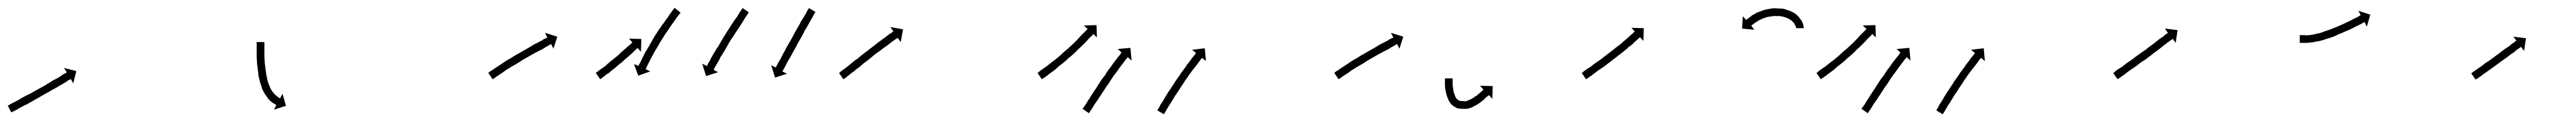

<svg xmlns="http://www.w3.org/2000/svg" viewBox="-27 -280 6683 316"><path d="M-5 -7Q-3 -9 0 -10Q3 -12 7 -14Q12 -16 17 -19Q23 -22 29 -26Q35 -29 42 -33Q49 -36 56 -40Q63 -44 70 -48Q77 -52 85 -56Q92 -60 98 -64Q105 -68 111 -72Q117 -75 123 -78Q128 -81 132 -84Q136 -87 140 -89Q143 -90 145 -92Q145 -92 146 -93L139 -104L171 -96L163 -64L157 -75Q156 -75 155 -74Q153 -73 150 -72Q147 -69 143 -67Q138 -64 133 -61Q127 -58 121 -54Q115 -51 108 -47Q102 -43 94 -39Q87 -35 80 -31Q73 -27 66 -23Q59 -19 52 -15Q45 -11 39 -8H38Q32 -5 27 -2Q21 1 17 4Q12 6 9 8Q6 9 4 10Q3 11 2 11L-7 -7Q-6 -7 -5 -7Z M659 -169Q659 -167 659 -163V-164Q659 -159 659 -155Q659 -150 659 -144Q659 -144 659 -144Q659 -144 659 -144Q659 -144 659 -144Q659 -144 659 -144Q659 -137 659 -131Q659 -131 659 -131Q659 -131 659 -131Q659 -131 659 -131Q659 -131 659 -131Q660 -124 660 -116Q660 -116 660 -116Q660 -116 660 -116Q660 -116 660 -116Q660 -116 660 -116Q661 -109 662 -101Q662 -101 662 -101Q662 -101 662 -101Q662 -101 662 -101Q662 -101 662 -101Q663 -93 664 -86Q664 -86 664 -86Q664 -86 664 -86Q664 -86 664 -86Q664 -86 664 -86Q666 -78 667 -71Q667 -71 667 -71Q667 -71 667 -71Q667 -72 667 -72Q667 -72 667 -72Q669 -64 672 -58Q672 -58 672 -58Q672 -58 672 -58Q672 -58 672 -58Q672 -58 672 -58Q674 -52 677 -47Q677 -47 677 -47Q677 -47 677 -47Q677 -47 677 -47Q677 -47 677 -47Q680 -42 684 -38Q684 -38 683.5 -38Q683 -38 683 -39Q683 -39 683 -39Q683 -39 683 -39Q686 -35 690 -32Q690 -32 689.5 -32Q689 -32 689 -32Q689 -32 689 -32.5Q689 -33 689 -33Q692 -30 695 -28Q695 -28 695 -28Q695 -28 695 -28Q695 -29 694.5 -29Q694 -29 694 -29Q697 -27 698 -26Q698 -26 698 -26Q698 -26 698 -26Q698 -26 698 -26Q698 -26 698 -26Q699 -26 700 -26L706 -37L715 -6L684 4L690 -8Q689 -8 689 -9Q689 -9 688.5 -9Q688 -9 688 -9Q688 -9 688 -9Q688 -9 688 -9Q686 -10 684 -12Q684 -12 684 -12Q684 -12 683 -12Q683 -12 683 -12Q683 -12 683 -12Q680 -14 676 -17Q676 -17 676 -17Q676 -17 676 -17Q676 -17 676 -17Q676 -17 676 -17Q672 -21 668 -25Q668 -25 668 -25.5Q668 -26 668 -26Q668 -26 668 -26Q668 -26 668 -26Q664 -31 660 -37Q660 -37 660 -37Q660 -37 660 -37Q660 -37 660 -37Q660 -37 660 -37Q657 -43 653 -50Q653 -50 653 -50.5Q653 -51 653 -51Q653 -51 653 -51Q653 -51 653 -51Q651 -58 648 -66Q648 -66 648 -66Q648 -66 648 -66Q648 -66 648 -66Q648 -66 648 -66Q646 -74 644 -82Q644 -82 644 -82Q644 -82 644 -82Q644 -82 644 -82Q644 -82 644 -82Q643 -90 642 -99Q642 -99 642 -99Q642 -99 642 -99Q642 -99 642 -99Q642 -99 642 -99Q641 -107 640 -115Q640 -115 640 -115Q640 -115 640 -115Q640 -115 640 -115Q640 -115 640 -115Q640 -122 639 -130Q639 -130 639 -130Q639 -130 639 -130Q639 -130 639 -130Q639 -130 639 -130Q639 -137 639 -143Q639 -143 639 -143Q639 -143 639 -143Q639 -143 639 -143Q639 -143 639 -143Q639 -149 639 -155Q639 -159 639 -163Q639 -167 639 -169Q639 -170 638 -171H658Q659 -170 659 -169Z M1242 -93Q1244 -94 1246 -96Q1250 -98 1254 -101Q1258 -104 1263 -107Q1269 -111 1275 -115Q1281 -119 1287 -123Q1294 -127 1301 -131Q1308 -136 1316 -140Q1323 -144 1330 -148Q1337 -152 1344 -156Q1351 -160 1357 -164Q1363 -167 1369 -170Q1374 -173 1379 -175Q1381 -177 1383 -178Q1385 -179 1387 -180Q1390 -181 1392 -182Q1393 -183 1393 -183L1387 -195L1419 -185L1409 -154L1403 -166Q1402 -165 1401 -165Q1399 -164 1396 -162Q1394 -161 1392.5 -160Q1391 -159 1389 -158Q1384 -155 1379 -152Q1373 -149 1367 -146Q1360 -142 1354 -139Q1347 -135 1340 -131Q1333 -127 1326 -123Q1319 -118 1312 -114Q1305 -110 1298 -106Q1292 -102 1285 -98Q1280 -94 1274 -90Q1269 -87 1265 -84Q1261 -82 1258 -79Q1255 -77 1253 -76Q1252 -75 1251 -75L1240 -91Q1241 -92 1242 -93Z M1520 -92Q1521 -93 1523 -94Q1525 -96 1528 -98Q1531 -100 1534 -103V-102Q1538 -105 1542 -108Q1546 -111 1550 -115Q1554 -118 1558 -122Q1563 -125 1567 -129Q1572 -133 1576 -136Q1580 -140 1584 -144Q1588 -147 1592 -151Q1596 -154 1599 -157Q1602 -160 1605 -162Q1608 -165 1610 -166Q1611 -168 1612 -169Q1613 -170 1614 -170L1605 -180L1637 -179L1636 -146L1627 -156Q1627 -155 1626 -155Q1625 -153 1623 -152Q1621 -150 1619 -148Q1616 -145 1613 -142Q1609 -139 1606 -136Q1602 -132 1598 -129Q1593 -125 1589 -121Q1585 -117 1580 -114Q1576 -110 1571 -106Q1567 -102 1562 -99Q1558 -96 1554 -92Q1550 -89 1546 -87Q1543 -84 1540 -82Q1537 -80 1535 -78Q1533 -77 1532 -76Q1531 -75 1530 -75L1519 -91Q1520 -92 1520 -92ZM1738 -246Q1736 -244 1734 -241Q1732 -238 1729 -235Q1726 -230 1723 -226Q1719 -220 1715 -215Q1711 -209 1707 -203Q1707 -203 1707 -203Q1707 -203 1707 -203Q1707 -203 1707 -203Q1707 -203 1707 -203Q1702 -196 1698 -190Q1698 -190 1698 -190Q1698 -190 1698 -190Q1698 -190 1698 -190Q1698 -190 1698 -190Q1694 -183 1689 -176Q1689 -176 1689 -176Q1689 -176 1689 -176Q1689 -176 1689 -176Q1689 -176 1689 -176Q1685 -169 1681 -162Q1681 -162 1681 -162Q1681 -162 1681 -162Q1681 -162 1681 -162Q1681 -162 1681 -162Q1677 -155 1673 -149Q1673 -149 1673 -149Q1673 -149 1673 -149Q1673 -149 1673 -149Q1673 -149 1673 -149Q1669 -142 1666 -136Q1666 -136 1666 -136Q1666 -136 1666 -136Q1666 -136 1666 -136Q1666 -136 1666 -136Q1663 -130 1660 -125Q1660 -125 1660 -125Q1660 -125 1660 -125Q1660 -125 1660 -125Q1660 -125 1660 -125Q1657 -119 1655 -115Q1655 -115 1655 -115Q1655 -115 1655 -115Q1655 -115 1655 -115Q1655 -115 1655 -115Q1653 -111 1651 -107Q1650 -104 1649 -102Q1648 -101 1648 -101L1660 -95L1629 -84L1618 -114L1630 -109Q1630 -110 1630 -111Q1631 -113 1633 -116Q1635 -119 1637 -124Q1637 -124 1637 -124Q1637 -124 1637 -124Q1637 -124 1637 -124Q1637 -124 1637 -124Q1639 -129 1642 -134Q1642 -134 1642 -134Q1642 -134 1642 -134Q1642 -134 1642 -134Q1642 -134 1642 -134Q1645 -140 1648 -146Q1648 -146 1648 -146Q1648 -146 1648 -146Q1648 -146 1648 -146Q1648 -146 1648 -146Q1652 -152 1656 -159Q1656 -159 1656 -159Q1656 -159 1656 -159Q1656 -159 1656 -159Q1656 -159 1656 -159Q1660 -166 1664 -173Q1664 -173 1664 -173Q1664 -173 1664 -173Q1664 -173 1664 -173Q1664 -173 1664 -173Q1668 -180 1672 -187Q1672 -187 1672 -187Q1672 -187 1672 -187Q1672 -187 1672 -187Q1672 -187 1672 -187Q1677 -194 1681 -201Q1681 -201 1681 -201Q1681 -201 1681 -201Q1681 -201 1681 -201Q1681 -201 1681 -201Q1686 -207 1690 -214Q1690 -214 1690 -214Q1690 -214 1690 -214Q1690 -214 1690 -214Q1690 -214 1690 -214Q1695 -220 1699 -226Q1703 -232 1707 -237Q1710 -242 1713 -246Q1716 -250 1718 -253Q1720 -256 1722 -258Q1722 -259 1723 -260L1739 -247Q1738 -247 1738 -246ZM1915 -247Q1914 -245 1912 -242Q1910 -239 1907 -235Q1904 -230 1901 -225Q1898 -220 1894 -214Q1890 -208 1886 -202Q1881 -195 1877 -188Q1873 -182 1868 -175Q1864 -168 1860 -161Q1856 -154 1852 -147Q1848 -141 1844 -134V-135Q1841 -129 1838 -123Q1835 -118 1832 -113Q1830 -109 1828 -106Q1827 -103 1825 -101Q1825 -100 1825 -99L1836 -93L1805 -83L1795 -115L1807 -109Q1807 -109 1808 -110Q1809 -112 1810 -115Q1812 -119 1815 -123Q1817 -128 1820 -133Q1823 -139 1827 -145Q1831 -151 1834 -157H1835Q1839 -164 1843 -171Q1847 -178 1851 -185Q1856 -192 1860 -199Q1865 -206 1869 -213Q1873 -219 1877 -225Q1881 -231 1885 -236Q1888 -241 1891 -246Q1893 -250 1896 -253Q1897 -256 1899 -258Q1899 -259 1900 -259L1916 -248Q1916 -247 1915 -247ZM2088 -248Q2087 -245 2085 -243Q2083 -239 2081 -235Q2078 -230 2075 -225Q2072 -220 2069 -214Q2065 -207 2061 -201Q2058 -194 2054 -187Q2050 -180 2046 -173Q2041 -165 2038 -158Q2034 -151 2030 -144Q2026 -137 2023 -131Q2019 -125 2016 -119Q2013 -114 2011 -110Q2011 -110 2011 -110Q2011 -110 2011 -109Q2011 -109 2011 -109Q2011 -109 2011 -109Q2010 -107 2009 -105.5Q2008 -104 2007 -102Q2007 -102 2007 -102Q2007 -102 2007 -102Q2007 -102 2007 -102Q2007 -102 2007 -102Q2005 -99 2004 -97Q2004 -96 2003 -95L2015 -89L1984 -79L1974 -111L1986 -105Q1986 -105 1986 -106Q1988 -109 1989 -111Q1989 -111 1989 -111Q1989 -111 1989 -111Q1989 -111 1989 -111Q1989 -111 1989 -111Q1990 -113 1991 -115Q1992 -117 1993 -119Q1993 -119 1993 -119Q1993 -119 1993 -119Q1993 -119 1993 -119Q1993 -119 1993 -119Q1996 -123 1999 -129Q2002 -135 2005 -141Q2009 -147 2012 -154Q2016 -161 2020 -168Q2024 -175 2028 -182Q2032 -189 2036 -197Q2040 -204 2044 -211Q2048 -217 2051 -224Q2055 -230 2058 -235Q2061 -240 2064 -245Q2066 -249 2068 -253Q2070 -255 2071 -258Q2071 -258 2071.5 -258.5Q2072 -259 2072 -259L2089 -249Q2089 -249 2088 -248Z M2152 -92Q2153 -94 2156 -96Q2156 -96 2156 -96Q2156 -96 2156 -96Q2156 -96 2156 -96Q2156 -96 2156 -96Q2159 -98 2163 -101Q2163 -101 2163 -101Q2163 -101 2163 -101Q2163 -101 2163 -101Q2163 -101 2163 -101Q2167 -104 2171 -107Q2176 -111 2182 -116Q2187 -120 2193 -125Q2197 -127 2200 -129.5Q2203 -132 2206 -135Q2213 -140 2219 -145Q2226 -150 2232 -155Q2239 -160 2245 -165Q2251 -170 2257 -174Q2263 -179 2268 -182Q2273 -186 2277 -189Q2281 -192 2284 -194H2285Q2287 -196 2289 -197V-198Q2290 -198 2291 -199L2283 -210L2316 -204L2310 -171L2302 -182Q2301 -182 2301 -181Q2299 -180 2296 -178Q2293 -176 2289 -173Q2285 -170 2280 -166Q2275 -162 2269 -158Q2263 -154 2257 -149Q2251 -145 2244 -140Q2238 -135 2231 -129Q2225 -124 2218 -119Q2215 -117 2212 -114.5Q2209 -112 2206 -109Q2200 -104 2194 -100Q2189 -95 2184 -92Q2179 -88 2175 -85Q2175 -85 2175 -85Q2175 -85 2175 -85Q2175 -85 2175 -85Q2175 -85 2175 -85Q2171 -82 2168 -79Q2168 -79 2168 -79Q2168 -79 2168 -79Q2168 -79 2168 -79Q2168 -79 2168 -79Q2165 -77 2163 -76Q2162 -75 2161 -75L2150 -91Q2151 -92 2152 -92Z M2667 -92Q2669 -94 2671 -96Q2674 -98 2678 -101Q2682 -104 2687 -107Q2687 -107 2687 -107Q2687 -107 2687 -107Q2687 -107 2687 -107Q2687 -107 2687 -107Q2692 -111 2697 -115Q2697 -115 2697 -115Q2697 -115 2697 -115Q2697 -115 2697 -115Q2697 -115 2697 -115Q2703 -120 2709 -124Q2709 -124 2709 -124Q2709 -124 2709 -124Q2709 -124 2709 -124Q2709 -124 2709 -124Q2715 -129 2721 -134Q2721 -134 2721 -134Q2721 -134 2721 -134Q2721 -134 2721 -134Q2721 -134 2721 -134Q2727 -139 2733 -145Q2733 -145 2733 -145Q2733 -145 2733 -145Q2733 -145 2733 -145Q2733 -145 2733 -145Q2739 -150 2745 -155Q2745 -155 2745 -155Q2745 -155 2745 -155Q2745 -155 2745 -155Q2745 -155 2745 -155Q2751 -161 2757 -166Q2757 -166 2757 -166Q2757 -166 2757 -166Q2757 -166 2757 -166Q2757 -166 2757 -166Q2762 -171 2767 -176Q2767 -176 2767 -176Q2767 -176 2767 -176Q2767 -176 2767 -176Q2767 -176 2767 -176Q2772 -181 2776 -186Q2780 -190 2784 -194Q2787 -197 2790 -200Q2792 -202 2794 -204Q2794 -205 2795 -205L2785 -214L2818 -215L2819 -183L2810 -192Q2809 -191 2808 -190Q2807 -188 2805 -186H2804Q2802 -183 2798 -180Q2795 -176 2791 -172Q2786 -167 2781 -162Q2781 -162 2781 -162Q2781 -162 2781 -162Q2781 -162 2781 -162Q2781 -162 2781 -162Q2776 -157 2770 -152Q2770 -152 2770 -152Q2770 -152 2770 -152Q2770 -152 2770 -152Q2770 -152 2770 -152Q2765 -146 2759 -141Q2759 -141 2759 -141Q2759 -141 2759 -141Q2759 -141 2759 -141Q2759 -141 2759 -141Q2753 -135 2746 -130Q2746 -130 2746 -130Q2746 -130 2746 -130Q2746 -130 2746 -130Q2746 -130 2746 -130Q2740 -124 2734 -119Q2734 -119 2734 -119Q2734 -119 2734 -119Q2734 -119 2734 -119Q2734 -119 2734 -119Q2728 -114 2721 -109Q2721 -109 2721 -109Q2721 -109 2721 -109Q2721 -109 2721 -109Q2721 -109 2721 -109Q2715 -104 2710 -99Q2710 -99 2710 -99Q2710 -99 2710 -99Q2710 -99 2710 -99Q2710 -99 2710 -99Q2704 -95 2699 -91Q2699 -91 2699 -91Q2699 -91 2699 -91Q2699 -91 2699 -91Q2699 -91 2699 -91Q2694 -88 2690 -84Q2686 -82 2683 -79Q2680 -77 2678 -76Q2677 -75 2676 -75L2665 -91Q2666 -92 2667 -92ZM2783 0Q2784 -1 2786 -4Q2788 -7 2791 -11Q2793 -15 2797 -21Q2800 -25 2804 -32Q2808 -38 2812 -44Q2817 -51 2821 -58Q2826 -65 2830 -72Q2835 -79 2840 -85Q2844 -92 2849 -99Q2854 -105 2858 -111Q2862 -117 2866 -122Q2870 -127 2873 -131Q2876 -135 2879 -138Q2881 -141 2882 -143Q2883 -144 2883 -144L2873 -153L2906 -156L2909 -123L2899 -132Q2898 -131 2898 -130Q2896 -128 2894 -126Q2892 -123 2889 -119Q2886 -115 2882 -110Q2878 -105 2874 -99Q2870 -93 2865 -87Q2861 -81 2856 -74Q2852 -67 2847 -60Q2842 -54 2838 -47Q2833 -40 2829 -33Q2825 -28 2821 -21Q2816 -14 2813 -10Q2810 -4 2807 0Q2805 4 2802 7Q2801 10 2799 12Q2799 13 2798 13L2782 2Q2782 1 2783 0ZM2977 4Q2978 2 2980 -1Q2982 -4 2984 -9Q2987 -13 2990 -18Q2994 -24 2997 -30Q3001 -36 3005 -43Q3010 -49 3014 -56Q3019 -63 3023 -70Q3028 -77 3033 -84Q3037 -91 3042 -97Q3047 -104 3051 -109V-110Q3055 -115 3059 -120Q3063 -125 3066 -130Q3069 -133 3072 -137Q3074 -139 3075 -141Q3076 -142 3076 -143L3066 -151L3099 -155L3102 -122L3092 -130Q3091 -129 3091 -129Q3089 -127 3087 -124Q3085 -121 3082 -117Q3079 -113 3075 -108Q3071 -103 3067 -98Q3063 -92 3058 -86Q3054 -79 3049 -73Q3045 -66 3040 -59Q3035 -52 3031 -45Q3026 -38 3022 -32Q3018 -25 3014 -19Q3011 -13 3007 -8Q3004 -3 3001 2Q2999 6 2997 9Q2995 12 2994 14Q2993 15 2993 16L2976 6Q2976 5 2977 4Z M3437 -93Q3439 -94 3441 -96Q3445 -98 3449 -101Q3453 -104 3458 -107Q3464 -111 3470 -115Q3476 -119 3482 -123Q3489 -127 3496 -131Q3503 -136 3511 -140Q3518 -144 3525 -148Q3532 -152 3539 -156Q3546 -160 3552 -164Q3558 -167 3564 -170Q3569 -173 3574 -175Q3576 -177 3578 -178Q3580 -179 3582 -180Q3585 -181 3587 -182Q3588 -183 3588 -183L3582 -195L3614 -185L3604 -154L3598 -166Q3597 -165 3596 -165Q3594 -164 3591 -162Q3589 -161 3587.5 -160Q3586 -159 3584 -158Q3579 -155 3574 -152Q3568 -149 3562 -146Q3555 -142 3549 -139Q3542 -135 3535 -131Q3528 -127 3521 -123Q3514 -118 3507 -114Q3500 -110 3493 -106Q3487 -102 3480 -98Q3475 -94 3469 -90Q3464 -87 3460 -84Q3456 -82 3453 -79Q3450 -77 3448 -76Q3447 -75 3446 -75L3435 -91Q3436 -92 3437 -93Z M3742 -75Q3742 -75 3742 -75Q3742 -75 3742 -75Q3742 -75 3742 -75Q3742 -75 3742 -75Q3742 -73 3742 -70Q3742 -70 3742 -70Q3742 -70 3742 -70Q3742 -70 3742 -70Q3742 -70 3742 -70Q3742 -66 3742 -62Q3742 -62 3742 -62Q3742 -62 3742 -62Q3742 -62 3742 -62Q3742 -62 3742 -62Q3742 -57 3743 -52Q3743 -52 3743 -52Q3743 -52 3743 -52Q3743 -52 3743 -52Q3743 -52 3743 -52Q3744 -46 3745 -40Q3745 -40 3745 -40.5Q3745 -41 3745 -41Q3745 -41 3745 -41Q3745 -41 3745 -41Q3747 -35 3749 -30Q3749 -30 3749 -30Q3749 -30 3749 -30Q3749 -30 3749 -30Q3749 -30 3749 -30Q3751 -25 3755 -22Q3755 -22 3754 -22Q3754 -23 3754 -23Q3757 -20 3762 -18Q3762 -18 3762 -19Q3761 -19 3761 -19Q3767 -18 3773 -18Q3773 -18 3773 -17Q3772 -17 3772 -17Q3777 -18 3783 -20Q3783 -20 3783 -20Q3783 -20 3783 -20Q3783 -20 3782.5 -20Q3782 -20 3782 -20Q3788 -22 3793 -25Q3793 -25 3793 -25Q3793 -25 3793 -25Q3793 -25 3793 -25Q3793 -25 3793 -25Q3798 -28 3803 -32Q3803 -32 3803 -32Q3803 -32 3803 -32Q3803 -32 3803 -31.5Q3803 -31 3803 -31Q3807 -35 3811 -38Q3811 -38 3811 -38Q3811 -38 3811 -38Q3811 -38 3811 -38Q3811 -38 3811 -38Q3814 -41 3817 -43Q3817 -43 3817 -43Q3817 -43 3817 -43Q3817 -43 3817 -43Q3817 -43 3817 -43Q3819 -45 3821 -47Q3821 -48 3822 -48L3813 -58L3846 -57L3845 -24L3836 -34Q3835 -33 3835 -32Q3833 -31 3830 -29Q3830 -29 3830 -29Q3830 -29 3830 -29Q3830 -29 3830 -29Q3830 -29 3830 -29Q3827 -26 3824 -23Q3824 -23 3824 -23Q3824 -23 3824 -23Q3824 -23 3824 -23Q3824 -23 3824 -23Q3820 -19 3815 -16Q3815 -16 3815 -16Q3815 -16 3815 -16Q3815 -16 3815 -15.5Q3815 -15 3815 -15Q3809 -12 3804 -8Q3804 -8 3804 -8Q3804 -8 3804 -8Q3804 -8 3803.5 -8Q3803 -8 3803 -8Q3797 -4 3790 -1Q3790 -1 3790 -1Q3790 -1 3790 -1Q3790 -1 3789.5 -1Q3789 -1 3789 -1Q3782 2 3774 2Q3774 2 3774 2Q3773 2 3773 2Q3764 2 3757 1Q3757 1 3756 1Q3756 1 3756 1Q3748 -2 3742 -7Q3742 -7 3741 -8Q3740 -8 3740 -8Q3735 -14 3731 -21Q3731 -21 3731 -21Q3731 -21 3731 -21Q3731 -21 3731 -21.5Q3731 -22 3731 -22Q3728 -28 3726 -35Q3726 -35 3726 -35.5Q3726 -36 3726 -36Q3726 -36 3726 -36Q3726 -36 3726 -36Q3724 -42 3723 -49Q3723 -49 3723 -49Q3723 -49 3723 -49Q3723 -49 3723 -49Q3723 -49 3723 -49Q3722 -55 3722 -60Q3722 -60 3722 -60Q3722 -60 3722 -61Q3722 -61 3722 -61Q3722 -61 3722 -61Q3722 -65 3722 -69Q3722 -69 3722 -69Q3722 -69 3722 -69Q3722 -69 3722 -69Q3722 -69 3722 -69Q3722 -73 3722 -75Q3722 -75 3722 -75Q3722 -75 3722 -75Q3722 -75 3722 -75Q3722 -75 3722 -75Q3722 -76 3722 -77H3741Q3742 -76 3742 -75Z M4079 -92Q4081 -94 4083 -96Q4087 -98 4090 -101Q4095 -104 4100 -107Q4105 -111 4110 -115Q4116 -119 4122 -123Q4129 -128 4135 -133Q4142 -138 4148 -143Q4155 -148 4161 -153Q4161 -153 4161 -153Q4161 -153 4161 -153Q4161 -153 4161 -153Q4161 -153 4161 -153Q4167 -158 4173 -162Q4173 -162 4173 -162Q4173 -162 4173 -162Q4173 -162 4173 -162Q4173 -162 4173 -162Q4179 -167 4185 -172Q4185 -172 4185 -172Q4185 -172 4184 -172Q4184 -172 4184 -172Q4184 -172 4184 -172Q4190 -176 4194 -180Q4199 -184 4203 -188Q4206 -191 4209 -193Q4211 -196 4213 -197Q4214 -198 4215 -198L4206 -208L4238 -207L4237 -174L4228 -184Q4228 -183 4227 -182Q4225 -181 4223 -179Q4220 -176 4216 -173Q4212 -169 4208 -165Q4203 -161 4197 -157Q4197 -157 4197 -157Q4197 -157 4197 -157Q4197 -157 4197 -156.5Q4197 -156 4197 -156Q4192 -152 4186 -147Q4186 -147 4186 -147Q4186 -147 4186 -147Q4186 -147 4186 -147Q4186 -147 4186 -147Q4180 -142 4173 -137Q4173 -137 4173 -137Q4173 -137 4173 -137Q4173 -137 4173 -137Q4173 -137 4173 -137Q4167 -132 4160 -127Q4154 -122 4147 -117Q4141 -112 4134 -107Q4128 -103 4122 -99Q4116 -95 4111 -91Q4106 -87 4102 -84Q4098 -82 4095 -79Q4092 -77 4090 -76Q4089 -75 4088 -75L4077 -91Q4078 -92 4079 -92Z M4633 -208Q4633 -208 4633 -207.5Q4633 -207 4633 -207Q4633 -207 4633.5 -207Q4634 -207 4634 -207Q4633 -208 4633 -210Q4633 -210 4633 -210Q4633 -210 4633 -210Q4633 -210 4633 -209.5Q4633 -209 4633 -209Q4632 -212 4631 -215Q4631 -215 4631 -215Q4631 -215 4631 -215Q4631 -214 4631 -214Q4631 -214 4631 -214Q4629 -218 4627 -221Q4627 -221 4627 -221Q4627 -221 4627 -221Q4627 -221 4627 -221Q4627 -221 4627 -221Q4624 -224 4620 -228Q4620 -228 4620 -228Q4620 -228 4620 -228Q4620 -227 4620 -227Q4620 -227 4620 -227Q4616 -231 4610 -233Q4610 -233 4610.5 -233Q4611 -233 4611 -233Q4611 -233 4611 -233Q4611 -233 4611 -233Q4605 -235 4599 -237Q4599 -237 4599 -237Q4599 -237 4599 -237Q4599 -237 4599 -237Q4599 -237 4599 -237Q4593 -238 4586 -239Q4586 -239 4586 -239Q4586 -239 4586 -238Q4586 -238 4586 -238Q4586 -238 4586 -238Q4579 -239 4572 -238Q4572 -238 4572 -238Q4572 -238 4572 -238Q4572 -238 4572 -238Q4572 -238 4572 -238Q4565 -237 4558 -236Q4558 -236 4558 -236Q4558 -236 4559 -236Q4559 -236 4559 -236Q4559 -236 4559 -236Q4552 -234 4546 -232Q4546 -232 4546 -232Q4546 -232 4547 -232Q4547 -232 4547 -232Q4547 -232 4547 -232Q4541 -229 4536 -227Q4536 -227 4536 -227Q4536 -227 4536 -227Q4536 -227 4536 -227Q4536 -227 4536 -227Q4532 -224 4528 -222Q4528 -222 4528 -222Q4528 -222 4528 -222Q4528 -222 4528 -222Q4528 -222 4528 -222Q4525 -220 4522 -217Q4522 -217 4522 -217Q4522 -217 4522 -218Q4522 -218 4522 -218Q4522 -218 4522 -218Q4520 -216 4518 -214Q4518 -214 4518 -214Q4518 -214 4518 -214Q4518 -214 4518 -214Q4518 -214 4518 -214Q4517 -214 4517 -213L4525 -203L4493 -206L4495 -238L4504 -228Q4504 -229 4505 -230Q4505 -230 4505 -230Q4505 -230 4505 -230Q4505 -230 4505 -230Q4505 -230 4505 -230Q4507 -231 4510 -233Q4510 -233 4510 -233Q4510 -233 4510 -233Q4510 -233 4510 -233Q4510 -233 4510 -233Q4513 -236 4517 -238Q4517 -238 4517 -238Q4517 -238 4517 -239Q4517 -239 4517 -239Q4517 -239 4517 -239Q4521 -242 4527 -244Q4527 -244 4527 -244Q4527 -244 4527 -245Q4527 -245 4527 -245Q4527 -245 4527 -245Q4533 -248 4539 -250Q4539 -250 4539 -250Q4539 -250 4539 -250Q4539 -250 4539 -250Q4539 -250 4539 -250Q4546 -253 4553 -255Q4553 -255 4553.5 -255Q4554 -255 4554 -255Q4554 -255 4554 -255Q4554 -255 4554 -255Q4562 -257 4570 -258Q4570 -258 4570 -258Q4570 -258 4570 -258Q4570 -258 4570 -258Q4570 -258 4570 -258Q4578 -259 4586 -258Q4586 -258 4586 -258Q4586 -258 4587 -258Q4587 -258 4587 -258Q4587 -258 4587 -258Q4595 -258 4603 -257Q4603 -257 4603 -257Q4603 -257 4603 -257Q4604 -256 4604 -256Q4604 -256 4604 -256Q4612 -254 4619 -251Q4619 -251 4619 -251Q4619 -251 4619 -251Q4619 -251 4619 -251Q4619 -251 4619 -251Q4626 -248 4632 -244Q4632 -244 4632 -243.5Q4632 -243 4632 -243Q4632 -243 4632.5 -243Q4633 -243 4633 -243Q4638 -239 4642 -234Q4642 -234 4642 -234Q4642 -234 4642 -234Q4642 -233 4642 -233Q4642 -233 4642 -233Q4646 -229 4649 -224Q4649 -224 4649 -224Q4649 -224 4649 -224Q4649 -224 4649 -223.5Q4649 -223 4649 -223Q4651 -219 4652 -215Q4652 -215 4652 -215Q4652 -215 4652 -215Q4652 -215 4652 -215Q4652 -215 4652 -215Q4653 -212 4653 -209Q4653 -209 4653 -209Q4653 -209 4653 -209Q4653 -209 4653 -209Q4653 -209 4653 -209Q4653 -208 4653 -207H4634Q4633 -207 4633 -208Z M4688 -92Q4690 -94 4692 -96Q4695 -98 4699 -101Q4703 -104 4708 -107Q4708 -107 4708 -107Q4708 -107 4708 -107Q4708 -107 4708 -107Q4708 -107 4708 -107Q4713 -111 4718 -115Q4718 -115 4718 -115Q4718 -115 4718 -115Q4718 -115 4718 -115Q4718 -115 4718 -115Q4724 -120 4730 -124Q4730 -124 4730 -124Q4730 -124 4730 -124Q4730 -124 4730 -124Q4730 -124 4730 -124Q4736 -129 4742 -134Q4742 -134 4742 -134Q4742 -134 4742 -134Q4742 -134 4742 -134Q4742 -134 4742 -134Q4748 -139 4754 -145Q4754 -145 4754 -145Q4754 -145 4754 -145Q4754 -145 4754 -145Q4754 -145 4754 -145Q4760 -150 4766 -155Q4766 -155 4766 -155Q4766 -155 4766 -155Q4766 -155 4766 -155Q4766 -155 4766 -155Q4772 -161 4778 -166Q4778 -166 4778 -166Q4778 -166 4778 -166Q4778 -166 4778 -166Q4778 -166 4778 -166Q4783 -171 4788 -176Q4788 -176 4788 -176Q4788 -176 4788 -176Q4788 -176 4788 -176Q4788 -176 4788 -176Q4793 -181 4797 -186Q4801 -190 4805 -194Q4808 -197 4811 -200Q4813 -202 4815 -204Q4815 -205 4816 -205L4806 -214L4839 -215L4840 -183L4831 -192Q4830 -191 4829 -190Q4828 -188 4826 -186H4825Q4823 -183 4819 -180Q4816 -176 4812 -172Q4807 -167 4802 -162Q4802 -162 4802 -162Q4802 -162 4802 -162Q4802 -162 4802 -162Q4802 -162 4802 -162Q4797 -157 4791 -152Q4791 -152 4791 -152Q4791 -152 4791 -152Q4791 -152 4791 -152Q4791 -152 4791 -152Q4786 -146 4780 -141Q4780 -141 4780 -141Q4780 -141 4780 -141Q4780 -141 4780 -141Q4780 -141 4780 -141Q4774 -135 4767 -130Q4767 -130 4767 -130Q4767 -130 4767 -130Q4767 -130 4767 -130Q4767 -130 4767 -130Q4761 -124 4755 -119Q4755 -119 4755 -119Q4755 -119 4755 -119Q4755 -119 4755 -119Q4755 -119 4755 -119Q4749 -114 4742 -109Q4742 -109 4742 -109Q4742 -109 4742 -109Q4742 -109 4742 -109Q4742 -109 4742 -109Q4736 -104 4731 -99Q4731 -99 4731 -99Q4731 -99 4731 -99Q4731 -99 4731 -99Q4731 -99 4731 -99Q4725 -95 4720 -91Q4720 -91 4720 -91Q4720 -91 4720 -91Q4720 -91 4720 -91Q4720 -91 4720 -91Q4715 -88 4711 -84Q4707 -82 4704 -79Q4701 -77 4699 -76Q4698 -75 4697 -75L4686 -91Q4687 -92 4688 -92ZM4804 0Q4805 -1 4807 -4Q4809 -7 4812 -11Q4814 -15 4818 -21Q4821 -25 4825 -32Q4829 -38 4833 -44Q4838 -51 4842 -58Q4847 -65 4851 -72Q4856 -79 4861 -85Q4865 -92 4870 -99Q4875 -105 4879 -111Q4883 -117 4887 -122Q4891 -127 4894 -131Q4897 -135 4900 -138Q4902 -141 4903 -143Q4904 -144 4904 -144L4894 -153L4927 -156L4930 -123L4920 -132Q4919 -131 4919 -130Q4917 -128 4915 -126Q4913 -123 4910 -119Q4907 -115 4903 -110Q4899 -105 4895 -99Q4891 -93 4886 -87Q4882 -81 4877 -74Q4873 -67 4868 -60Q4863 -54 4859 -47Q4854 -40 4850 -33Q4846 -28 4842 -21Q4837 -14 4834 -10Q4831 -4 4828 0Q4826 4 4823 7Q4822 10 4820 12Q4820 13 4819 13L4803 2Q4803 1 4804 0ZM4998 4Q4999 2 5001 -1Q5003 -4 5005 -9Q5008 -13 5011 -18Q5015 -24 5018 -30Q5022 -36 5026 -43Q5031 -49 5035 -56Q5040 -63 5044 -70Q5049 -77 5054 -84Q5058 -91 5063 -97Q5068 -104 5072 -109V-110Q5076 -115 5080 -120Q5084 -125 5087 -130Q5090 -133 5093 -137Q5095 -139 5096 -141Q5097 -142 5097 -143L5087 -151L5120 -155L5123 -122L5113 -130Q5112 -129 5112 -129Q5110 -127 5108 -124Q5106 -121 5103 -117Q5100 -113 5096 -108Q5092 -103 5088 -98Q5084 -92 5079 -86Q5075 -79 5070 -73Q5066 -66 5061 -59Q5056 -52 5052 -45Q5047 -38 5043 -32Q5039 -25 5035 -19Q5032 -13 5028 -8Q5025 -3 5022 2Q5020 6 5018 9Q5016 12 5015 14Q5014 15 5014 16L4997 6Q4997 5 4998 4Z M5458 -92Q5460 -94 5462 -96Q5465 -98 5469 -101Q5474 -104 5479 -107Q5484 -111 5489 -115Q5495 -119 5502 -124Q5508 -128 5514 -133Q5521 -138 5528 -143Q5534 -147 5541 -152Q5547 -157 5554 -162Q5560 -166 5566 -171Q5571 -175 5576 -179Q5581 -182 5585 -185Q5589 -188 5592 -191Q5595 -193 5597 -194Q5597 -195 5598 -195L5590 -206L5623 -202L5618 -169L5610 -180Q5610 -179 5609 -178Q5607 -177 5604 -175Q5601 -172 5597 -170Q5593 -166 5588 -163Q5583 -159 5578 -155Q5572 -150 5566 -146Q5559 -141 5553 -136Q5546 -131 5540 -126Q5533 -122 5526 -117Q5520 -112 5513 -107Q5507 -103 5501 -99Q5495 -95 5490 -91Q5485 -87 5481 -84Q5477 -82 5474 -79Q5471 -77 5469 -76Q5468 -75 5467 -75L5456 -91Q5457 -92 5458 -92Z M5942 -189Q5943 -189 5944.5 -189Q5946 -189 5948 -189Q5953 -189 5956 -189Q5956 -189 5955.5 -188.5Q5955 -188 5955 -188Q5955 -188 5955 -188Q5955 -188 5955 -188Q5961 -189 5966 -189Q5966 -189 5966 -189Q5966 -189 5966 -189Q5966 -189 5966 -189Q5966 -189 5966 -189Q5971 -190 5978 -191Q5978 -191 5978 -191Q5978 -191 5978 -191Q5978 -191 5977.5 -191Q5977 -191 5977 -191Q5984 -193 5991 -194Q5991 -194 5991 -194Q5991 -194 5991 -194Q5991 -194 5991 -194Q5991 -194 5991 -194Q5998 -196 6005 -199Q6005 -199 6005 -199Q6005 -199 6005 -199Q6005 -199 6005 -199Q6005 -199 6005 -199Q6012 -201 6020 -204Q6020 -204 6020 -204Q6020 -204 6020 -204Q6020 -204 6020 -204Q6020 -204 6020 -204Q6027 -207 6035 -210Q6035 -210 6035 -210Q6035 -210 6035 -210Q6035 -210 6035 -210Q6035 -210 6035 -210Q6042 -213 6049 -216Q6049 -216 6049 -216Q6049 -216 6049 -216Q6049 -216 6049 -216Q6049 -216 6049 -216Q6056 -219 6062 -222Q6062 -222 6062 -222Q6062 -222 6062 -222Q6062 -222 6062 -222Q6062 -222 6062 -222Q6068 -225 6074 -228Q6079 -231 6084 -233Q6088 -235 6092 -237Q6094 -239 6097 -240Q6097 -240 6098 -241L6092 -252L6123 -242L6114 -211L6108 -223Q6107 -222 6106 -222Q6104 -221 6101 -219Q6097 -217 6093 -215Q6088 -213 6083 -210Q6077 -207 6071 -204Q6071 -204 6071 -204Q6071 -204 6071 -204Q6071 -204 6071 -204Q6071 -204 6071 -204Q6064 -201 6057 -198Q6057 -198 6057 -198Q6057 -198 6057 -198Q6057 -198 6057 -198Q6057 -198 6057 -198Q6050 -195 6043 -192Q6043 -192 6043 -192Q6043 -192 6043 -192Q6043 -192 6042.5 -192Q6042 -192 6042 -192Q6035 -188 6027 -185Q6027 -185 6027 -185Q6027 -185 6027 -185Q6027 -185 6027 -185Q6027 -185 6027 -185Q6019 -182 6012 -180Q6012 -180 6012 -180Q6012 -180 6011 -180Q6011 -180 6011 -180Q6011 -180 6011 -180Q6004 -177 5996 -175Q5996 -175 5996 -175Q5996 -175 5996 -175Q5996 -175 5996 -175Q5996 -175 5996 -175Q5988 -173 5981 -172Q5981 -172 5981 -172Q5981 -172 5981 -172Q5981 -172 5981 -172Q5981 -172 5981 -172Q5974 -170 5968 -170Q5968 -170 5968 -170Q5968 -170 5968 -170Q5968 -170 5968 -170Q5968 -170 5968 -170Q5963 -169 5957 -169Q5957 -169 5956.5 -169Q5956 -169 5956 -169Q5956 -169 5956 -169Q5956 -169 5956 -169Q5953 -169 5948 -169Q5946 -169 5944.5 -169Q5943 -169 5942 -169Q5941 -169 5940.5 -169Q5940 -169 5940 -169V-189Q5940 -189 5940.5 -189Q5941 -189 5942 -189Z M6386 -91Q6388 -92 6390 -94Q6392 -95 6396 -98Q6400 -101 6403 -103Q6408 -106 6412 -109Q6417 -113 6422 -117Q6428 -120 6433 -124Q6438 -128 6444 -132Q6449 -136 6455 -140Q6460 -144 6465 -148Q6470 -151 6475 -155Q6480 -158 6484 -161Q6488 -164 6491 -167Q6495 -169 6497 -171Q6499 -173 6501 -174Q6501 -174 6502 -175L6494 -185L6527 -181L6522 -148L6514 -159Q6514 -158 6513 -158Q6511 -156 6509 -155Q6506 -153 6503 -151Q6500 -148 6496 -145Q6492 -142 6487 -139Q6482 -135 6477 -131Q6472 -128 6467 -124Q6461 -120 6456 -116Q6450 -112 6445 -108Q6439 -104 6434 -100Q6429 -97 6424 -93Q6419 -90 6415 -87Q6412 -84 6407 -81Q6404 -79 6402 -77Q6399 -76 6398 -75Q6397 -74 6396 -74L6385 -90Q6386 -90 6386 -91Z"/></svg>

Font: FRB American Cursive Just Arrows
Style: Italic
Weight: 400
Italic angle: -25°
Version: Version 2.0;Modular Font Editor K font №1